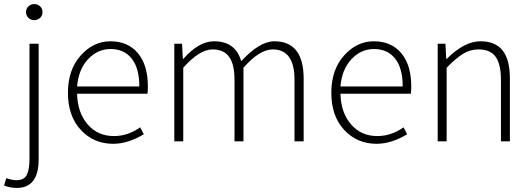

<svg xmlns="http://www.w3.org/2000/svg" viewBox="-53 -695 2612 944"><path d="M29 229Q-3 229 -33 217L-22 181Q8 191 28 191Q66 191 79 164.5Q92 138 92 86V-480H137V89Q137 229 29 229ZM115 -596Q99 -596 87 -607Q75 -618 75 -635Q75 -653 87 -664Q99 -675 115 -675Q132 -675 144 -664Q156 -653 156 -635Q156 -618 144 -607Q132 -596 115 -596Z M503 12Q408 12 344.5 -56Q281 -124 281 -239Q281 -352 343.5 -422Q406 -492 490 -492Q576 -492 625 -433.5Q674 -375 674 -270Q674 -246 672 -234H326Q328 -142 377.5 -84Q427 -26 507 -26Q576 -26 636 -69L654 -35Q576 12 503 12ZM326 -270H632Q632 -360 594.5 -407Q557 -454 491 -454Q427 -454 380 -404Q333 -354 326 -270Z M804 0V-480H842L846 -406H849Q924 -492 1000 -492Q1105 -492 1133 -394Q1223 -492 1296 -492Q1440 -492 1440 -308V0H1395V-302Q1395 -452 1288 -452Q1223 -452 1144 -362V0H1100V-302Q1100 -379 1073.5 -415.5Q1047 -452 992 -452Q928 -452 848 -362V0Z M1798 12Q1703 12 1639.5 -56Q1576 -124 1576 -239Q1576 -352 1638.5 -422Q1701 -492 1785 -492Q1871 -492 1920 -433.5Q1969 -375 1969 -270Q1969 -246 1967 -234H1621Q1623 -142 1672.5 -84Q1722 -26 1802 -26Q1871 -26 1931 -69L1949 -35Q1871 12 1798 12ZM1621 -270H1927Q1927 -360 1889.5 -407Q1852 -454 1786 -454Q1722 -454 1675 -404Q1628 -354 1621 -270Z M2099 0V-480H2137L2141 -406H2144Q2230 -492 2309 -492Q2383 -492 2418.5 -446.5Q2454 -401 2454 -308V0H2410V-302Q2410 -379 2384 -415.5Q2358 -452 2300 -452Q2259 -452 2224.5 -431Q2190 -410 2143 -362V0Z"/></svg>

Font: Toshiba Sans Light
Style: Regular
Weight: 300
Designer: Paul D. Hunt
Foundry: Toshiba Corporation
Version: Version 2.020;PS 2.0;hotconv 1.0.86;makeotf.lib2.5.63406